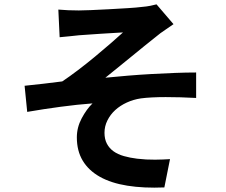

<svg xmlns="http://www.w3.org/2000/svg" viewBox="-20 -807 1040 882"><path d="M248 -763Q271 -761 293.5 -760Q316 -759 342 -759Q358 -759 396.5 -760.5Q435 -762 479.5 -764.5Q524 -767 565.5 -769.5Q607 -772 630 -775Q654 -777 671 -780.5Q688 -784 699 -787L777 -696Q762 -685 738.5 -669.5Q715 -654 700 -641Q673 -620 642.5 -595Q612 -570 580.5 -544.5Q549 -519 519 -494.5Q489 -470 464 -450Q514 -455 568.5 -459.5Q623 -464 677 -467Q731 -470 783.5 -472Q836 -474 881 -474V-357Q845 -359 809.5 -360Q774 -361 741 -361Q708 -361 678.5 -359.5Q649 -358 627 -355Q593 -350 562.5 -336Q532 -322 509.5 -301.5Q487 -281 473.5 -254Q460 -227 460 -197Q460 -168 471 -147Q482 -126 501.5 -112Q521 -98 549 -90Q577 -82 610 -78Q652 -73 692.5 -73.5Q733 -74 761 -76L735 54Q640 58 565 46Q490 34 438.5 5Q387 -24 360 -69Q333 -114 333 -176Q333 -222 355.5 -264Q378 -306 405 -332Q337 -327 258.5 -316.5Q180 -306 105 -293L93 -413Q133 -417 180.5 -422.5Q228 -428 266 -433Q299 -455 338.5 -485Q378 -515 416 -546.5Q454 -578 488 -607.5Q522 -637 545 -658Q530 -657 502 -655.5Q474 -654 444 -652Q414 -650 386 -648Q358 -646 343 -645Q324 -643 300.5 -640.5Q277 -638 254 -636L248 -763Z"/></svg>

Font: SpoqaHanSans-Bold
Style: Regular
Weight: 700
Designer: [Spoqa Han Sans] Dong-huui Kim \uAE40 \uB3D9 \uD718   [Noto Sans] Ryoko NISHIZUKA \u897F \u585A \u6DBC \u5B50  (kana & i
Foundry: Spoqa (http://www.spoqa-han-sans.com)
Version: Version 2.000